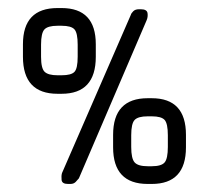

<svg xmlns="http://www.w3.org/2000/svg" viewBox="-20 -457 519 477"><path d="M357 0H347Q261 0 261 -91V-122Q261 -213 347 -213H357Q442 -213 442 -122V-91Q442 0 357 0ZM397 -121Q397 -150 389 -159Q381 -168 357 -168H347Q323 -168 314.5 -159Q306 -150 306 -121V-92Q306 -63 314.5 -53.5Q323 -44 347 -44H357Q381 -44 389 -53.5Q397 -63 397 -92ZM176 -14Q174 -12 172 -9.5Q170 -7 168 -5Q163 0 155 0H149Q134 0 133 -10Q132 -20 134 -27L305 -420Q306 -424 311 -429Q316 -434 325 -434H330Q345 -434 346.5 -424.5Q348 -415 344 -406ZM133 -224H123Q37 -224 37 -316V-347Q37 -437 123 -437H133Q218 -437 218 -347V-316Q218 -224 133 -224ZM173 -346Q173 -375 165 -384Q157 -393 133 -393H123Q99 -393 90.5 -384Q82 -375 82 -346V-316Q82 -287 91 -278.5Q100 -270 123 -270H133Q157 -270 165 -278.5Q173 -287 173 -316Z"/></svg>

Font: Chathura
Style: Bold
Weight: 700
Designer: Appaji Ambarisha Darbha
Foundry: Aditya Fonts
Version: Version 1.002 2016